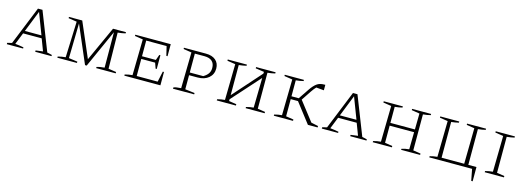

<svg xmlns="http://www.w3.org/2000/svg" viewBox="-3 -1364 6371 2345"><g transform="rotate(15 3182.5 -191.0)"><path d="M526 -29Q537 -27 543.5 -25.5Q550 -24 559 -22Q568 -20 587 -15V0H381V-17L472 -29L415 -179H180L121 -31Q152 -28 176.5 -24Q201 -20 228 -15V0H22V-17L80 -31L277 -518H334ZM193 -213H403L300 -483Z M1300 -32 1399 -17V0H1152V-15Q1177 -23 1201.5 -26.5Q1226 -30 1250 -32L1248 -480L1032 0H1011L808 -473L799 -32L909 -17V0H661V-15Q710 -28 758 -32L775 -486L669 -502V-518H837L1026 -79L1226 -518H1390V-503Q1370 -498 1344.5 -493.5Q1319 -489 1293 -487Z M1949 -169H1964V0H1508V-15Q1532 -22 1556 -26Q1580 -30 1603 -32L1611 -486L1508 -502V-518H1956V-366H1941L1913 -483H1655V-285H1830L1855 -355H1869V-181H1855L1830 -251H1655V-35H1920Z M2401 -518Q2480 -518 2525 -479.5Q2570 -441 2570 -373Q2570 -300 2517.5 -255Q2465 -210 2378 -210H2270V-32L2391 -17V0H2123V-15Q2137 -23 2160.5 -26.5Q2184 -30 2218 -32L2226 -486L2123 -502V-518ZM2392 -483H2270V-244H2440Q2481 -268 2501 -297.5Q2521 -327 2521 -367Q2521 -424 2488 -453.5Q2455 -483 2392 -483Z M2677 0V-15Q2701 -22 2725 -26Q2749 -30 2772 -32L2780 -486L2677 -502V-518H2919V-503Q2897 -498 2872.5 -493.5Q2848 -489 2824 -487V-106L3142 -464L3143 -486L3035 -502V-518H3282V-503Q3260 -498 3236 -493.5Q3212 -489 3187 -487V-32L3282 -17V0H3042V-15Q3066 -22 3089.5 -26Q3113 -30 3135 -32L3142 -409L2824 -54V-32L2919 -17V0Z M3398 0V-15Q3423 -22 3445.5 -26Q3468 -30 3493 -32L3501 -486L3398 -502V-518H3640V-503Q3593 -491 3545 -487V-285H3637L3726 -417Q3764 -473 3800.5 -500Q3837 -527 3896 -527Q3901 -527 3908 -527V-458L3810 -467Q3787 -444 3758 -401L3676 -278L3863 -37L3952 -18V0H3829L3637 -249H3545V-32L3641 -17V0Z M4509 -29Q4520 -27 4526.5 -25.5Q4533 -24 4542 -22Q4551 -20 4570 -15V0H4364V-17L4455 -29L4398 -179H4163L4104 -31Q4135 -28 4159.5 -24Q4184 -20 4211 -15V0H4005V-17L4063 -31L4260 -518H4317ZM4176 -213H4386L4283 -483Z M4649 0V-15Q4673 -22 4697 -26Q4721 -30 4744 -32L4752 -486L4649 -502V-518H4891V-503Q4871 -498 4847 -493.5Q4823 -489 4796 -487V-284H5106L5109 -486L5008 -502V-518H5248V-503Q5229 -498 5204 -493.5Q5179 -489 5153 -487V-32L5248 -17V0H5008V-13Q5055 -28 5102 -32L5105 -249H4796V-32L4891 -17V0Z M5848 -35H5951V145H5933L5905 0H5364V-15Q5387 -22 5411 -26Q5435 -30 5458 -32L5466 -486L5364 -502V-518H5604V-503Q5582 -498 5558 -493.5Q5534 -489 5510 -487V-35H5796L5803 -486L5703 -502V-518H5943V-503Q5923 -498 5898.5 -493.5Q5874 -489 5848 -487Z M6065 0V-15Q6089 -22 6113 -26Q6137 -30 6160 -32L6168 -486L6065 -502V-518H6308V-503Q6288 -499 6264 -494Q6240 -489 6212 -487V-32L6308 -17V0Z"/></g></svg>

Font: Piazzolla SC ExtraLight
Style: Regular
Weight: 200
Designer: Juan Pablo del Peral
Foundry: Huerta Tipografica
Version: Version 1.330